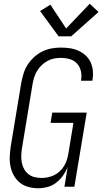

<svg xmlns="http://www.w3.org/2000/svg" viewBox="-20 -997 546 1025"><path d="M184 8Q157 8 131.5 1Q106 -6 86.5 -21.5Q67 -37 54.5 -59Q42 -81 36.5 -106.5Q31 -132 32 -159Q33 -186 37 -213L94 -558Q99 -582 106.5 -606.5Q114 -631 128.5 -653Q143 -675 163 -693Q183 -711 206.5 -722.5Q230 -734 255 -738.5Q280 -743 304 -743Q329 -743 353 -739.5Q377 -736 398 -726.5Q419 -717 436 -702Q453 -687 463 -666Q473 -645 475.5 -621Q478 -597 474 -573Q474 -571 473.5 -569.5Q473 -568 473 -566H412Q413 -567 413 -568.5Q413 -570 413 -571Q417 -595 411.5 -618.5Q406 -642 390.5 -658.5Q375 -675 352 -681.5Q329 -688 304 -688Q286 -688 268 -684.5Q250 -681 233 -671.5Q216 -662 202 -648.5Q188 -635 178 -618.5Q168 -602 162.5 -584.5Q157 -567 154 -549L97 -204Q94 -184 93.5 -165Q93 -146 96.5 -128Q100 -110 109 -94Q118 -78 132 -67Q146 -56 164.5 -51.5Q183 -47 202 -47Q202 -47 202 -47Q202 -47 202 -47Q219 -47 236 -50.5Q253 -54 269.5 -62Q286 -70 299.5 -83Q313 -96 322.5 -111.5Q332 -127 337 -143.5Q342 -160 345 -177L372 -341H250L259 -396H443L377 0H324L341 -104Q331 -80 315.5 -58.5Q300 -37 279 -21Q258 -5 233 1.5Q208 8 184 8ZM293 -803 194 -938 249 -972 333 -845 459 -977 506 -933 360 -803Z"/></svg>

Font: Iosevka Curly Light Oblique
Style: Regular
Weight: 300
Italic angle: -9°
Monospace: yes
Designer: Belleve Invis
Foundry: Belleve Invis
Version: Version 11.1.0; ttfautohint (v1.8.3)